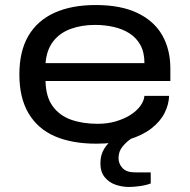

<svg xmlns="http://www.w3.org/2000/svg" viewBox="-20 -559 754 763"><path d="M363 12Q266 12 198 -17.5Q130 -47 93.5 -108.5Q57 -170 57 -263Q57 -355 92.5 -416Q128 -477 196 -508Q264 -539 360 -539Q461 -539 527 -507Q593 -475 625 -418.5Q657 -362 657 -286V-237H161Q162 -175 189 -137.5Q216 -100 262 -83.5Q308 -67 368 -67Q407 -67 439.5 -76.5Q472 -86 497 -101.5Q522 -117 537 -137Q552 -157 554 -178H652Q651 -144 634 -110Q617 -76 581.5 -48.5Q546 -21 491.5 -4.5Q437 12 363 12ZM161 -308H554Q554 -351 538 -380Q522 -409 494.5 -426.5Q467 -444 431.5 -452Q396 -460 358 -460Q304 -460 260.5 -444Q217 -428 191 -394Q165 -360 161 -308ZM493 184Q465 184 439 175Q413 166 396 145Q379 124 379 90Q379 56 394.5 31.5Q410 7 436 -12H500V-7Q483 4 467 23.5Q451 43 451 69Q451 92 467 109Q483 126 516 126H579V170Q561 177 536 180.5Q511 184 493 184Z"/></svg>

Font: Archivo Expanded
Style: Regular
Weight: 400
Width: 7
Designer: Hector Gatti
Foundry: Omnibus-Type
Version: Version 2.001